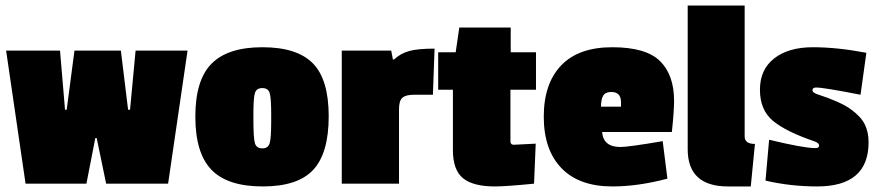

<svg xmlns="http://www.w3.org/2000/svg" viewBox="-20 -661 3152 691"><path d="M655 -479 585 0H362L328 -164H323L291 0H72L2 -479H196L214 -266H220L248 -479H415L441 -266H448L468 -479Z M683 -241.5Q683 -373 741.5 -432Q800 -491 924.5 -491Q1049 -491 1106 -433Q1163 -375 1163 -242.5Q1163 -110 1107.5 -50Q1052 10 925.5 10Q799 10 741 -50Q683 -110 683 -241.5ZM892 -252V-228Q892 -164 897.5 -145.5Q903 -127 924 -127Q945 -127 950.5 -145.5Q956 -164 956 -223V-251Q956 -309 950.5 -326.5Q945 -344 924 -344Q903 -344 897.5 -326.5Q892 -309 892 -252Z M1416 -268V0H1210V-479H1388L1394 -447H1398Q1422 -469 1453 -477.5Q1484 -486 1544 -486L1538 -320H1470Q1440 -320 1428 -309Q1416 -298 1416 -268Z M1761 10Q1683 10 1646.5 -19.5Q1610 -49 1610 -121V-338H1557V-473H1620L1633 -562H1818V-473H1909V-338H1817V-153Q1817 -140 1829 -140Q1830 -140 1908 -144L1902 0Q1802 10 1761 10Z M2180 -330Q2159 -330 2151 -317Q2143 -304 2143 -277H2215V-293Q2215 -330 2180 -330ZM2406 -298Q2406 -261 2398 -186H2147Q2151 -132 2213 -132Q2242 -132 2365 -153L2382 -18Q2276 10 2184 10Q2064 10 2000.5 -56Q1937 -122 1937 -241Q1937 -360 1999.5 -425.5Q2062 -491 2183.5 -491Q2305 -491 2355.5 -441Q2406 -391 2406 -298Z M2455 -124V-641H2660V-170Q2660 -143 2697 -143L2682 10H2600Q2455 10 2455 -124Z M3106 -149Q3106 10 2921 10Q2825 10 2735 -11L2748 -158Q2873 -128 2914 -128Q2928 -128 2928 -137Q2928 -146 2912 -152Q2809 -187 2762 -226Q2715 -265 2715 -338Q2715 -411 2766.5 -451Q2818 -491 2905.5 -491Q2993 -491 3098 -471L3077 -320Q2945 -346 2917 -346Q2904 -346 2904 -336Q2904 -328 2921 -322Q3004 -295 3041 -268.5Q3078 -242 3092 -214Q3106 -186 3106 -149Z"/></svg>

Font: Passion One
Style: Bold
Weight: 700
Designer: Alejandro Lo Celso
Foundry: Fontstage
Version: Version 1.002